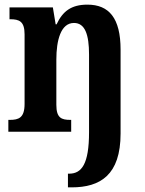

<svg xmlns="http://www.w3.org/2000/svg" viewBox="-20 -568 624 828"><path d="M273 240H289C412 240 500 187 500 8V-354C500 -490 450 -548 357 -548C287 -548 250 -519 224 -463H220L208 -536H21V-485H24C63 -485 86 -476 86 -420V-120C86 -60 61 -51 22 -51H16V0H287V-51H284C245 -51 223 -59 223 -116V-311C223 -394 242 -469 299 -469C347 -469 364 -418 364 -333V2C364 140 332 181 278 181H273Z"/></svg>

Font: Noto Serif Georgian Condensed Bold
Style: Regular
Weight: 700
Width: 3
Designer: Monotype Design Team, Akaki Razmadze
Foundry: Google LLC
Version: Version 2.003